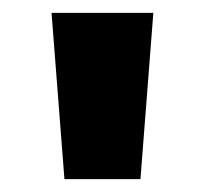

<svg xmlns="http://www.w3.org/2000/svg" viewBox="-20 -734 318 298"><path d="M218 -714 198 -456H80L60 -714Z"/></svg>

Font: Noto Sans Meetei Mayek ExtraBold
Style: Regular
Weight: 800
Designer: Monotype Design Team and Neelakash Kshetrimayum
Foundry: Monotype Imaging Inc.
Version: Version 2.002; ttfautohint (v1.8.4.7-5d5b)